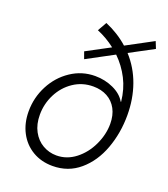

<svg xmlns="http://www.w3.org/2000/svg" viewBox="-142 -878 862 986"><g transform="rotate(20 288.5 -384.5)"><path d="M48.8 -214.8Q48.8 -289.6 83 -355.5Q117.2 -421.4 177 -461.4Q236.8 -501.5 309.1 -501.5Q362.8 -501.5 409.2 -480Q455.6 -458.5 476.1 -422.4H478.5Q471.7 -489.3 443.6 -544.2Q415.5 -599.1 371.6 -641.6L225.1 -563L211.4 -601.1L339.4 -669.4Q293.9 -705.1 240.7 -727.1L269 -776.9Q340.3 -746.6 393.6 -698.7L538.6 -776.4L553.7 -738.8L423.8 -669.4Q477.5 -610.4 504.9 -533.7Q532.2 -457 532.2 -368.2Q532.2 -270.5 500.5 -184.3Q468.8 -98.1 406.7 -45.2Q344.7 7.8 259.3 7.8Q197.8 7.8 149.9 -20.5Q102.1 -48.8 75.4 -99.4Q48.8 -149.9 48.8 -214.8ZM464.8 -296.4Q464.8 -343.3 446.5 -377.4Q428.2 -411.6 395 -429.7Q361.8 -447.8 318.4 -447.8Q258.3 -447.8 210.4 -415.5Q162.6 -383.3 135.7 -330.3Q108.9 -277.3 108.9 -217.8Q108.9 -166 129.4 -127.9Q149.9 -89.8 184.6 -69.8Q219.2 -49.8 259.8 -49.8Q316.4 -49.8 363.5 -86.4Q410.6 -123 437.7 -180.7Q464.8 -238.3 464.8 -296.4Z"/></g></svg>

Font: Reddit Sans Fudge Light Italic
Style: Regular
Weight: 300
Italic angle: -11.25°
Designer: Stephen Hutchings
Version: Version 1.013